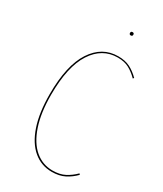

<svg xmlns="http://www.w3.org/2000/svg" viewBox="-210 -917 856 1006"><g transform="rotate(30 218.5 -414.0)"><path d="M409 -633 404 -627Q377 -654 349.5 -668.5Q322 -683 282 -683Q188 -683 132 -596.5Q76 -510 76 -339Q76 -230 102 -153.5Q128 -77 174 -38Q220 1 280 1Q324 1 354.5 -15Q385 -31 411 -57L416 -51Q390 -24 357.5 -7.5Q325 9 280 9Q217 9 169 -31Q121 -71 94.5 -149Q68 -227 68 -339Q68 -513 126 -601.5Q184 -690 281 -690Q323 -690 352.5 -675Q382 -660 409 -633ZM292 -827Q292 -817 282 -817Q272 -817 272 -827Q272 -837 282 -837Q292 -837 292 -827Z"/></g></svg>

Font: Fira Sans Compressed Eight
Style: Regular
Weight: 100
Width: 1
Designer: bBox Type GmbH & Carrois Corporate GbR & Edenspiekermann AG
Foundry: bBox Type GmbH & Carrois Corporate GbR & Edenspiekermann AG
Version: Version 4.301